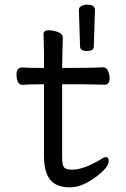

<svg xmlns="http://www.w3.org/2000/svg" viewBox="-20 -781 540 825"><path d="M281 24Q222 24 195.5 -9Q169 -42 169 -110V-419Q97 -419 79 -416Q51 -416 51 -461Q51 -491 75 -491Q105 -489 169 -489V-559Q167 -615 167 -635Q167 -651 189 -651Q207 -651 228.5 -643.5Q250 -636 250 -617Q248 -563 247 -489Q383 -489 422 -492Q438 -492 444.5 -476Q451 -460 451 -446Q451 -417 429 -417Q409 -417 390 -418Q371 -419 247 -419V-108Q247 -72 255 -62Q263 -52 292 -52Q336 -52 408 -93Q426 -106 435 -106Q447 -106 447 -89Q447 -61 391 -20Q331 24 281 24ZM354 -562Q325 -562 324 -580L319 -738Q319 -750 330.5 -755.5Q342 -761 353 -761Q388 -761 388 -739L383 -580Q383 -562 354 -562Z"/></svg>

Font: LXGW WenKai Mono TC
Style: Bold
Weight: 700
Designer: LXGW / Fontworks Inc.
Foundry: LXGW / Fontworks Inc.
Version: Version 1.330